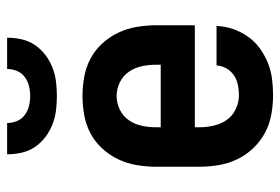

<svg xmlns="http://www.w3.org/2000/svg" viewBox="-144 -636 788 540"><g transform="rotate(-90 250.0 -366.0)"><path d="M252 8Q225 8 197.5 3Q170 -2 146 -15Q122 -28 103 -48Q84 -68 72 -93Q60 -118 55.5 -145.5Q51 -173 51 -200V-320Q51 -347 55.5 -374.5Q60 -402 71.5 -426.5Q83 -451 101.5 -471.5Q120 -492 144 -505Q168 -518 195.5 -523Q223 -528 250 -528Q277 -528 304.5 -523Q332 -518 356 -505Q380 -492 398.5 -471.5Q417 -451 428.5 -426.5Q440 -402 444.5 -374.5Q449 -347 449 -320V-212H162V-200Q162 -180 166.5 -159.5Q171 -139 182.5 -122.5Q194 -106 213 -97Q232 -88 252 -88Q267 -88 281.5 -91Q296 -94 308 -102Q320 -110 327.5 -123Q335 -136 336 -151H447Q446 -127 438.5 -105Q431 -83 417.5 -63.5Q404 -44 385 -30Q366 -16 344 -7Q322 2 299 5Q276 8 252 8ZM162 -308H338V-320Q338 -340 334 -360Q330 -380 318.5 -397Q307 -414 288.5 -423Q270 -432 250 -432Q230 -432 211.5 -423Q193 -414 181.5 -397Q170 -380 166 -360Q162 -340 162 -320ZM250 -600Q230 -600 209.5 -602.5Q189 -605 170 -612.5Q151 -620 134.5 -632.5Q118 -645 106.5 -662Q95 -679 90.5 -699.5Q86 -720 86 -740H174Q174 -726 179.5 -712.5Q185 -699 196.5 -690.5Q208 -682 222 -678.5Q236 -675 250 -675Q264 -675 278 -678.5Q292 -682 303.5 -690.5Q315 -699 320.5 -712.5Q326 -726 326 -740H414Q414 -720 409.5 -699.5Q405 -679 393.5 -662Q382 -645 365.5 -632.5Q349 -620 330 -612.5Q311 -605 290.5 -602.5Q270 -600 250 -600Z"/></g></svg>

Font: Iosevka Algr
Style: Bold
Weight: 700
Monospace: yes
Designer: Belleve Invis
Foundry: Belleve Invis
Version: Version 26.0.2; ttfautohint (v1.8.3)